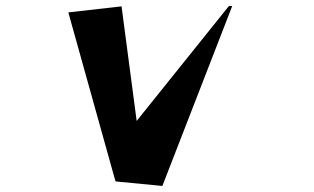

<svg xmlns="http://www.w3.org/2000/svg" viewBox="-20 -600 1040 635"><path d="M362 0 206 -559 382 -579 432 -200 737 -580H748L517 15Z"/></svg>

Font: Reggae One
Style: Regular
Weight: 400
Designer: Fontworks Inc.
Foundry: Fontworks Inc.
Version: Version 1.100